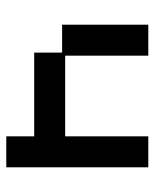

<svg xmlns="http://www.w3.org/2000/svg" viewBox="41 -532 503 626"><g transform="rotate(90 293.0 -218.5)"><path d="M424 13V-78H151V-169H60V-450H161V-179H424V-450H525V13Z"/></g></svg>

Font: Pixelify Sans
Style: Regular
Weight: 400
Designer: Stefie Justprince
Foundry: Typecalism Foundryline
Version: Version 1.000;February 13, 2025;FontCreator 15.0.0.3015 64-b